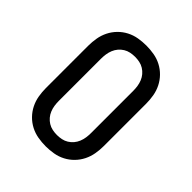

<svg xmlns="http://www.w3.org/2000/svg" viewBox="-206 -873 1012 1012"><g transform="rotate(45 300.0 -367.5)"><path d="M300 8Q271 8 242 3Q213 -2 187 -15.5Q161 -29 140.5 -50Q120 -71 107 -97Q94 -123 89 -152Q84 -181 84 -210V-525Q84 -554 89 -583Q94 -612 107 -638Q120 -664 140.5 -685Q161 -706 187 -719.5Q213 -733 242 -738Q271 -743 300 -743Q329 -743 358 -738Q387 -733 413 -719.5Q439 -706 459.5 -685Q480 -664 493 -638Q506 -612 511 -583Q516 -554 516 -525V-210Q516 -181 511 -152Q506 -123 493 -97Q480 -71 459.5 -50Q439 -29 413 -15.5Q387 -2 358 3Q329 8 300 8ZM300 -76Q317 -76 334 -79.5Q351 -83 365.5 -92Q380 -101 391 -114Q402 -127 408.5 -143Q415 -159 417.5 -176Q420 -193 420 -210V-525Q420 -542 417.5 -559Q415 -576 408.5 -592Q402 -608 391 -621Q380 -634 365.5 -643Q351 -652 334 -655.5Q317 -659 300 -659Q283 -659 266 -655.5Q249 -652 234.5 -643Q220 -634 209 -621Q198 -608 191.5 -592Q185 -576 182.5 -559Q180 -542 180 -525V-210Q180 -193 182.5 -176Q185 -159 191.5 -143Q198 -127 209 -114Q220 -101 234.5 -92Q249 -83 266 -79.5Q283 -76 300 -76Z"/></g></svg>

Font: Iosevka HT Medium Extended
Style: Regular
Weight: 500
Width: 7
Monospace: yes
Designer: Belleve Invis
Foundry: Belleve Invis
Version: Version 32.3.0; ttfautohint (v1.8.4)